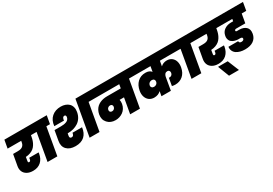

<svg xmlns="http://www.w3.org/2000/svg" viewBox="51 -1966 4936 3472"><g transform="rotate(-30 2518.5 -230.0)"><path d="M24.9 -570.8 55.2 -740.2H605L575.2 -570.8H512.2L507.8 -544.9Q500 -500.5 487.5 -464.1Q475.1 -427.7 453.6 -393.1Q432.1 -358.4 403.1 -334.5Q374 -310.5 331.5 -294.7Q289.1 -278.8 235.8 -275.9L223.1 -199.2Q215.8 -164.1 243.2 -164.1Q255.9 -164.1 264.4 -173.8Q272.9 -183.6 275.9 -199.2L280.8 -231.9H476.1Q474.6 -213.4 473.1 -206.1Q456.1 -106.4 392.6 -48.8Q329.1 8.8 227.1 8.8Q152.8 8.8 101.8 -20.5Q50.8 -49.8 30.8 -98.9Q10.7 -147.9 22 -209L63 -438H161.1Q198.7 -438 225.1 -445.8Q251.5 -453.6 267.3 -469Q283.2 -484.4 291.5 -502.2Q299.8 -520 304.2 -544.9L308.1 -570.8Z M529.8 0 629.9 -570.8H552.7L583 -740.2H939.9L909.7 -570.8H834L733.9 0Z M1115.7 5.9Q995.6 5.9 933.6 -59.1Q871.6 -124 891.6 -233.9L927.7 -437H1063Q1095.7 -437 1121.8 -440.7Q1147.9 -444.3 1174.1 -453.6Q1200.2 -462.9 1217 -482.2Q1233.9 -501.5 1238.8 -529.8Q1241.7 -547.9 1234.6 -560.5Q1227.5 -573.2 1211.9 -573.2Q1187 -573.2 1174.3 -551.5Q1161.6 -529.8 1161.6 -500H959Q970.2 -618.2 1044.7 -683.6Q1119.1 -749 1234.9 -749Q1285.6 -749 1328.1 -733.6Q1370.6 -718.3 1399.9 -689.5Q1429.2 -660.6 1441.4 -616.2Q1453.6 -571.8 1443.8 -517.1Q1432.6 -453.1 1401.4 -404.3Q1370.1 -355.5 1324.7 -325.9Q1279.3 -296.4 1225.6 -281.7Q1171.9 -267.1 1110.8 -267.1H1104L1095.7 -222.2Q1085.4 -168 1131.8 -168Q1155.3 -168 1167.2 -183.8Q1179.2 -199.7 1185.5 -232.9H1383.8Q1370.1 -117.7 1302.5 -55.9Q1234.9 5.9 1115.7 5.9ZM1407.7 0 1538.6 -740.2H1821.8L1792 -570.8H1715.8L1614.7 0Z M1999.5 -210Q2024.4 -210 2042.7 -225.6Q2061 -241.2 2065.4 -266.1Q2069.3 -290.5 2056.6 -306.2Q2043.9 -321.8 2019.5 -321.8Q1993.7 -321.8 1974.4 -305.9Q1955.1 -290 1951.7 -266.1Q1947.3 -241.2 1960.7 -225.6Q1974.1 -210 1999.5 -210ZM1769.5 -570.8 1799.8 -740.2H2665.5L2635.7 -570.8H2559.6L2458.5 0H2254.4L2311.5 -321.8H2219.7Q2229.5 -282.2 2221.7 -236.8Q2213.4 -188.5 2189.2 -150.1Q2165 -111.8 2131.3 -87.9Q2097.7 -64 2058.3 -51.5Q2019 -39.1 1977.5 -39.1Q1872.6 -39.1 1811.3 -107.2Q1750 -175.3 1767.6 -277.8Q1775.9 -322.3 1794.9 -358.2Q1814 -394 1840.8 -418.7Q1867.7 -443.4 1902.1 -459.7Q1936.5 -476.1 1974.9 -483.6Q2013.2 -491.2 2055.7 -491.2H2341.8L2355.5 -570.8Z M2908.2 0 2925.3 -97.2Q2872.6 -43 2785.2 -43Q2726.1 -43 2683.1 -74.2Q2640.1 -105.5 2622.1 -160.6Q2604 -215.8 2616.2 -283.2Q2634.8 -388.2 2700.4 -450.7Q2766.1 -513.2 2866.2 -513.2Q2952.6 -513.2 2989.3 -461.9L3008.3 -570.8H2613.3L2643.6 -740.2H3611.3L3581.5 -570.8H3204.6L3185.5 -463.9Q3237.3 -513.2 3312.5 -513.2Q3375.5 -513.2 3417.5 -479.5Q3459.5 -445.8 3474.1 -391.6Q3488.8 -337.4 3476.6 -272.9Q3457 -168 3391.1 -112.1Q3325.2 -56.2 3233.4 -56.2Q3196.8 -56.2 3163.6 -64.9L3191.4 -223.1Q3197.3 -221.2 3206.5 -221.2Q3231 -221.2 3249 -236.6Q3267.1 -252 3271.5 -277.8Q3275.9 -301.8 3263.7 -320.8Q3251.5 -339.8 3223.1 -339.8Q3194.3 -339.8 3175.8 -320.3Q3157.2 -300.8 3150.4 -265.1L3104.5 0ZM2880.4 -213.9Q2909.7 -214.4 2930.9 -231.7Q2952.1 -249 2956.5 -273.9V-275.9Q2961.4 -304.7 2945.8 -322.8Q2930.2 -340.8 2901.4 -340.8Q2870.6 -340.8 2848.6 -322.8Q2826.7 -304.7 2822.3 -276.9Q2816.9 -249.5 2833.7 -231.4Q2850.6 -213.4 2880.4 -213.9Z M3536.1 0 3636.2 -570.8H3559.1L3589.4 -740.2H3946.3L3916 -570.8H3840.3L3740.2 0Z M3895 -570.8 3925.3 -740.2H4475.1L4445.3 -570.8H4382.3L4377.9 -544.9Q4370.1 -500.5 4357.7 -464.1Q4345.2 -427.7 4323.7 -393.1Q4302.2 -358.4 4273.2 -334.5Q4244.1 -310.5 4201.7 -294.7Q4159.2 -278.8 4106 -275.9L4093.3 -199.2Q4085.9 -164.1 4113.3 -164.1Q4126 -164.1 4134.5 -173.8Q4143.1 -183.6 4146 -199.2L4150.9 -231.9H4346.2Q4344.7 -213.4 4343.3 -206.1Q4326.2 -106.4 4262.7 -48.8Q4199.2 8.8 4097.2 8.8Q4022.9 8.8 3971.9 -20.5Q3920.9 -49.8 3900.9 -98.9Q3880.9 -147.9 3892.1 -209L3933.1 -438H4031.2Q4068.8 -438 4095.2 -445.8Q4121.6 -453.6 4137.5 -469Q4153.3 -484.4 4161.6 -502.2Q4169.9 -520 4174.3 -544.9L4178.2 -570.8Z M4151.9 289.1 4060.1 50.8H4261.7L4358.9 289.1Z M4425.8 -570.8 4455.1 -740.2H5037.1L5007.8 -570.8H4913.1L4879.9 -383.8H4690.9Q4676.8 -383.8 4667 -377.9Q4657.2 -372.1 4655.8 -361.8Q4653.8 -350.1 4660.9 -344.5Q4668 -338.9 4682.1 -338.9H4726.1Q4815.9 -338.9 4866.9 -291.5Q4918 -244.1 4901.9 -153.8Q4886.7 -68.4 4821 -22.2Q4755.4 23.9 4644 23.9Q4590.3 23.9 4544.7 11.7Q4499 -0.5 4465.1 -23.9Q4431.2 -47.4 4414.6 -84.7Q4397.9 -122.1 4403.8 -168.9H4606.9Q4605.5 -153.3 4613.8 -143.6Q4622.1 -133.8 4632.3 -130.9Q4642.6 -127.9 4654.8 -127.9Q4675.8 -127.9 4690.9 -136.7Q4706.1 -145.5 4709 -162.1Q4711.9 -178.2 4701.4 -187.5Q4690.9 -196.8 4663.1 -196.8H4630.9Q4614.3 -196.8 4597.4 -199Q4580.6 -201.2 4560.3 -206.3Q4540 -211.4 4523.2 -220Q4506.3 -228.5 4490.2 -241.7Q4474.1 -254.9 4465.1 -272.9Q4456.1 -291 4451.4 -314.9Q4446.8 -338.9 4453.1 -369.1Q4466.3 -444.3 4524.7 -485.1Q4583 -525.9 4665 -525.9H4708L4716.8 -570.8Z"/></g></svg>

Font: SVN-Poppins Black
Style: Italic
Weight: 900
Italic angle: -10°
Designer: Ninad Kale (Devanagari), Jonny Pinhorn (Latin)
Foundry: Indian Type Foundry
Version: Version 3.002 2017